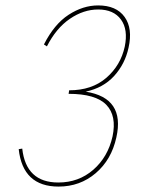

<svg xmlns="http://www.w3.org/2000/svg" viewBox="-20 -683 519 708"><path d="M454 -507Q441 -447 401 -403Q361 -359 296 -345Q442 -322 409 -176Q391 -94 333 -44.5Q275 5 196 5Q64 5 49 -133L62 -135Q76 -10 195 -10Q270 -10 324 -57Q378 -104 395 -180Q411 -256 372 -296.5Q333 -337 233 -337L235 -350Q319 -350 372 -396Q425 -442 440 -511Q453 -574 426 -611Q399 -648 342 -648Q288 -648 237.5 -613.5Q187 -579 153 -512L142 -519Q180 -594 233 -628.5Q286 -663 342 -663Q409 -663 439.5 -620.5Q470 -578 454 -507Z"/></svg>

Font: EauTestInfant Thin
Style: Italic
Weight: 250
Italic angle: -12°
Designer: Christian Thalmann (Catharsis Fonts)
Version: Version 0.001;PS 000.001;hotconv 1.0.88;makeotf.lib2.5.64775